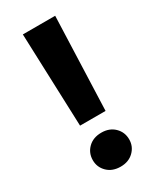

<svg xmlns="http://www.w3.org/2000/svg" viewBox="-182 -761 689 828"><g transform="rotate(-30 162.5 -347.5)"><path d="M99 -236 82 -700H243L226 -236ZM163 5Q122 5 97 -19.5Q72 -44 72 -79Q72 -115 97 -139.5Q122 -164 163 -164Q203 -164 228 -139.5Q253 -115 253 -79Q253 -44 228 -19.5Q203 5 163 5Z"/></g></svg>

Font: DM Sans 16pt Black
Style: Regular
Weight: 900
Version: Version 4.004;gftools[0.9.30]